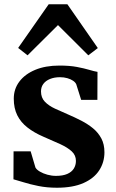

<svg xmlns="http://www.w3.org/2000/svg" viewBox="-20 -868 544 899"><path d="M246.5 11Q200 11 160.2 3Q120.5 -5 90.5 -14.5Q60.5 -24 43 -28.5L43.5 -159.5H123.5L146 -83.5Q151.5 -73.5 166.8 -64.5Q182 -55.5 202 -50Q222 -44.5 242 -44.5Q274 -44.5 294.8 -53.5Q315.5 -62.5 325.5 -78.5Q335.5 -94.5 335.5 -114.5Q335.5 -141 316.2 -159Q297 -177 262.8 -192.8Q228.5 -208.5 183 -228Q140 -246.5 108.8 -270.8Q77.5 -295 61 -328Q44.5 -361 44.5 -406Q44.5 -451.5 70.8 -486.2Q97 -521 145 -541Q193 -561 258.5 -561Q306 -561 340.2 -554.5Q374.5 -548 397.8 -541Q421 -534 436.5 -531.5L436 -400.5H360L337 -473.5Q333 -482.5 322 -490Q311 -497.5 295.2 -502Q279.5 -506.5 261 -506.5Q234.5 -506.5 214.2 -498.2Q194 -490 183 -475.2Q172 -460.5 172 -440Q172 -410.5 190 -391.8Q208 -373 237.2 -359.5Q266.5 -346 299 -332Q330.5 -318.5 361 -302.8Q391.5 -287 415.8 -267Q440 -247 454.5 -219.8Q469 -192.5 469 -155Q469 -108.5 444.8 -70.8Q420.5 -33 371 -11Q321.5 11 246.5 11ZM109 -609 65 -643.5 208 -848H295.5L438 -643L393.5 -609L251.5 -750.5Z"/></svg>

Font: Merriweather 36pt
Style: Bold
Weight: 700
Designer: Eben Sorkin
Foundry: Eben Sorkin
Version: Version 2.100